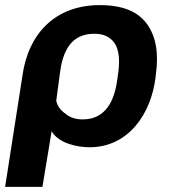

<svg xmlns="http://www.w3.org/2000/svg" viewBox="-47 -566 680 751"><path d="M-27 165H119L155 -53C181 -6 254 10 303 10C456 10 543 -121 561 -260L563 -277C574 -359 563 -423 528 -472C492 -522 431 -546 343 -546C169 -546 62 -434 40 -265ZM277 -99C249 -99 227 -106 208 -122C188 -136 177 -153 173 -172L188 -284C199 -365 230 -434 322 -434C359 -434 385 -421 402 -396C418 -371 422 -334 416 -285L411 -250C400 -172 366 -99 277 -99Z"/></svg>

Font: Cheyenne Sans
Style: Bold Italic
Weight: 700
Italic angle: -8.13011°
Designer: The Public Sans project authors (U.S. Web Design System), Libre Franklin designed by Pablo Impallari and Rodrigo Fuenzal
Foundry: The Cheyenne Sans Project Authors
Version: Version 2.007